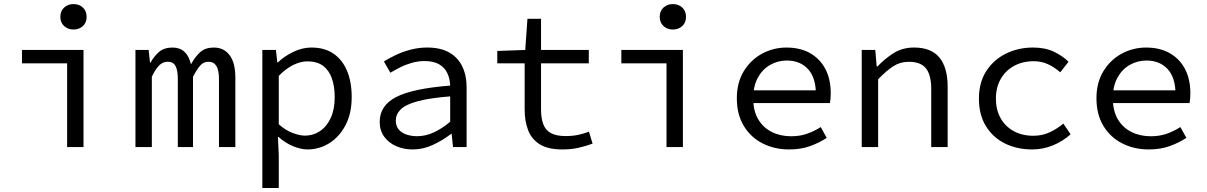

<svg xmlns="http://www.w3.org/2000/svg" viewBox="-20 -736 6040 961"><path d="M316 0V-419H90V-486H398V0ZM347.8 -588.2Q320 -588.2 301 -605.6Q282 -623 282 -651.6Q282 -680.8 301 -698.2Q320 -715.6 347.8 -715.6Q376.2 -715.6 394.9 -698.2Q413.6 -680.8 413.6 -651.6Q413.6 -623 394.9 -605.6Q376.2 -588.2 347.8 -588.2Z M658 0V-486H724L731 -422H733Q752 -456 777 -477Q802 -498 844 -498Q880 -498 903 -477Q926 -456 936 -414Q957 -453 982.5 -475.5Q1008 -498 1050 -498Q1101 -498 1129.5 -459.5Q1158 -421 1158 -348V0H1076V-342Q1076 -427 1024 -427Q999 -427 982.5 -408.5Q966 -390 946 -352V0H870V-342Q870 -384 858.5 -405.5Q847 -427 820 -427Q795 -427 776.5 -408.5Q758 -390 740 -352V0Z M1293.1 205.1V-486.1H1361L1368 -423.7H1370.7Q1404.8 -456 1449.5 -477Q1494.2 -498.1 1538.5 -498.1Q1604.6 -498.1 1649.2 -467.5Q1693.8 -437 1717.1 -381.3Q1740.3 -325.5 1740.3 -250.4Q1740.3 -167.6 1709.2 -109Q1678 -50.4 1628 -19.2Q1577.9 12 1519.1 12Q1485.8 12 1446.3 -4.5Q1406.7 -21 1373.9 -50.6H1371.1L1375.3 40.5V205.1ZM1505.3 -57.2Q1548.4 -57.2 1582.3 -80.3Q1616.2 -103.3 1635.8 -146.5Q1655.3 -189.7 1655.3 -249.7Q1655.3 -303.3 1641.1 -343.7Q1626.9 -384 1597 -406.5Q1567.1 -428.9 1518.1 -428.9Q1485.5 -428.9 1448.9 -411.4Q1412.3 -393.9 1375.3 -356.2V-114.1Q1409.7 -83.4 1445.2 -70.3Q1480.7 -57.2 1505.3 -57.2Z M2046.3 12Q2000.7 12 1963.1 -4.4Q1925.5 -20.9 1903 -51.8Q1880.5 -82.7 1880.5 -126.2Q1880.5 -207.7 1962.8 -250.3Q2045.1 -292.9 2233.2 -307.6Q2232.1 -340.7 2219.5 -368.7Q2206.8 -396.6 2179.1 -413.5Q2151.3 -430.4 2104.3 -430.4Q2072.6 -430.4 2042.1 -421.7Q2011.5 -413.1 1984.2 -399.5Q1956.8 -385.9 1933.8 -371.9L1901.6 -428.3Q1926.3 -444.2 1960.6 -460.5Q1994.8 -476.8 2035.2 -487.4Q2075.5 -498.1 2118.1 -498.1Q2184.7 -498.1 2228.3 -473.3Q2272 -448.5 2293.7 -403.6Q2315.5 -358.7 2315.5 -298.2V0H2247.5L2240.6 -65.9H2237.8Q2197.7 -34.5 2147.7 -11.2Q2097.8 12 2046.3 12ZM2068.2 -54.3Q2109.6 -54.3 2150.6 -73Q2191.7 -91.8 2233.2 -126.4V-253.6Q2129.2 -245.3 2069.7 -229Q2010.1 -212.7 1985.6 -188.4Q1961.1 -164.2 1961.1 -132Q1961.1 -104.6 1976.3 -87.2Q1991.4 -69.9 2015.8 -62.1Q2040.1 -54.3 2068.2 -54.3Z M2794 12Q2723 12 2682 -13.5Q2641 -39 2623.5 -84Q2606 -129 2606 -189V-419H2469V-481L2609 -486L2620 -642H2688V-486H2927V-419H2688V-188Q2688 -145 2699 -115Q2710 -85 2737 -70Q2764 -55 2811 -55Q2846 -55 2874 -61Q2902 -67 2928 -77L2946 -17Q2913 -5 2876.5 3.5Q2840 12 2794 12Z M3316 0V-419H3090V-486H3398V0ZM3347.8 -588.2Q3320 -588.2 3301 -605.6Q3282 -623 3282 -651.6Q3282 -680.8 3301 -698.2Q3320 -715.6 3347.8 -715.6Q3376.2 -715.6 3394.9 -698.2Q3413.6 -680.8 3413.6 -651.6Q3413.6 -623 3394.9 -605.6Q3376.2 -588.2 3347.8 -588.2Z M3930 12Q3857 12 3797.5 -18Q3738 -48 3703 -105.5Q3668 -163 3668 -244Q3668 -323 3703 -380Q3738 -437 3794.5 -467.5Q3851 -498 3916 -498Q3986 -498 4035.5 -469.5Q4085 -441 4111.5 -390Q4138 -339 4138 -270Q4138 -256 4137 -243Q4136 -230 4134 -220H3723V-284H4085L4064 -261Q4064 -347 4024.5 -390Q3985 -433 3918 -433Q3873 -433 3834.5 -411Q3796 -389 3773 -347Q3750 -305 3750 -244Q3750 -181 3775 -139Q3800 -97 3843 -75.5Q3886 -54 3940 -54Q3984 -54 4019.5 -66.5Q4055 -79 4088 -100L4118 -46Q4082 -22 4035.5 -5Q3989 12 3930 12Z M4293.1 0V-486.1H4361L4368 -403.3H4372Q4410.2 -443.7 4454 -470.9Q4497.9 -498.1 4554.8 -498.1Q4640.9 -498.1 4682.1 -448Q4723.2 -397.8 4723.2 -301.7V0H4641V-291.1Q4641 -360.2 4614.9 -393.5Q4588.8 -426.7 4528.6 -426.7Q4485.7 -426.7 4451.9 -405Q4418.1 -383.3 4375.3 -339.4V0Z M5145.8 12Q5070 12 5009.6 -18.1Q4949.3 -48.1 4914.5 -105Q4879.7 -161.9 4879.7 -242.4Q4879.7 -323.5 4916.9 -380.8Q4954.1 -438 5015.7 -468Q5077.4 -498.1 5150.6 -498.1Q5210.8 -498.1 5254.7 -477.3Q5298.5 -456.4 5328.2 -427L5286.9 -374.1Q5257 -400.1 5224.9 -414.8Q5192.8 -429.6 5154.3 -429.6Q5098.3 -429.6 5055.4 -406.1Q5012.5 -382.6 4988.6 -340.3Q4964.7 -298.1 4964.7 -242.4Q4964.7 -186.7 4988.1 -144.8Q5011.5 -102.9 5053.8 -79.7Q5096.2 -56.5 5152 -56.5Q5197.3 -56.5 5234.7 -74.2Q5272.2 -92 5302.2 -117.4L5338.6 -63.8Q5298.9 -28.3 5249.6 -8.2Q5200.2 12 5145.8 12Z M5730 12Q5657 12 5597.5 -18Q5538 -48 5503 -105.5Q5468 -163 5468 -244Q5468 -323 5503 -380Q5538 -437 5594.5 -467.5Q5651 -498 5716 -498Q5786 -498 5835.5 -469.5Q5885 -441 5911.5 -390Q5938 -339 5938 -270Q5938 -256 5937 -243Q5936 -230 5934 -220H5523V-284H5885L5864 -261Q5864 -347 5824.5 -390Q5785 -433 5718 -433Q5673 -433 5634.5 -411Q5596 -389 5573 -347Q5550 -305 5550 -244Q5550 -181 5575 -139Q5600 -97 5643 -75.5Q5686 -54 5740 -54Q5784 -54 5819.5 -66.5Q5855 -79 5888 -100L5918 -46Q5882 -22 5835.5 -5Q5789 12 5730 12Z"/></svg>

Font: Source Code Pro ExtraLight
Style: Regular
Weight: 200
Monospace: yes
Designer: Paul D. Hunt, Teo Tuominen
Foundry: Adobe
Version: Version 1.026;hotconv 1.1.0;makeotfexe 2.6.0